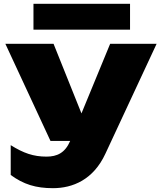

<svg xmlns="http://www.w3.org/2000/svg" viewBox="-20 -802 839 1004"><path d="M257 182C360 182 468 138 531 2L799 -573H556L406 -209L260 -573H8L244 -65H347C320 -2 278 17 223 17C155 17 103 -1 36 -43V113C103 162 167 182 257 182ZM660 -647V-782H155V-647Z"/></svg>

Font: Bounded ExtBd
Style: Regular
Weight: 800
Designer: Vlad Churkin
Version: Version 3.0